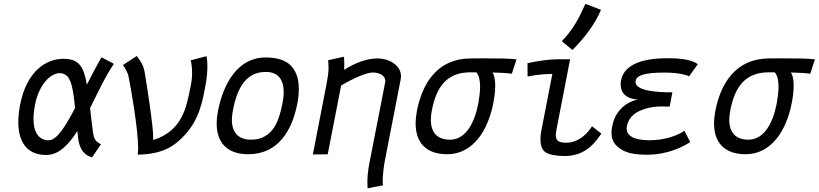

<svg xmlns="http://www.w3.org/2000/svg" viewBox="-20 -803 4260 999"><path d="M162.1 -257.3C184.6 -374 251 -422.4 289.1 -422.4C346.2 -422.4 358.4 -363.8 370.6 -241.2C320.8 -145.5 275.4 -73.2 233.9 -73.2H227.5C220.2 -73.2 154.3 -75.7 154.3 -183.6C154.3 -204.1 156.7 -228.5 162.1 -257.3ZM448.7 -240.7C490.2 -322.8 529.3 -409.2 572.8 -470.7L508.3 -504.9C481.9 -459.5 456.5 -411.1 432.1 -362.8C415.5 -459 389.6 -497.1 309.1 -497.1C223.6 -497.1 119.1 -436.5 84.5 -257.3C78.6 -227.1 75.2 -197.3 75.2 -168.9C75.2 -73.7 112.8 3.4 221.2 3.4C285.2 3.4 336.4 -48.8 382.3 -121.1C383.8 -110.4 384.8 -99.1 386.2 -87.9C389.2 -58.6 399.4 0 459 15.6L505.4 -52.7C475.6 -65.4 467.8 -85 463.9 -113.3C457.5 -160.6 453.1 -203.1 448.7 -240.7Z M691.9 -511.7 619.6 -464.8C629.9 -452.6 646 -419.9 647.9 -409.7C661.6 -343.8 698.7 -129.9 698.7 -32.2C698.7 -18.6 697.8 -6.8 696.3 1.5C814 0 870.1 -35.2 907.2 -67.4C1005.9 -152.8 1027.3 -246.1 1044.9 -335.9C1046.9 -344.7 1047.9 -353.5 1049.8 -362.3C1050.3 -364.3 1050.3 -366.2 1050.8 -368.2C1054.7 -388.7 1059.1 -424.8 1059.1 -458.5C1059.1 -477.5 1057.6 -496.1 1054.2 -510.7L972.2 -489.3C976.6 -471.2 979.5 -449.2 979.5 -425.3C979.5 -404.3 977.5 -381.3 973.1 -360.4L972.7 -357.9C948.7 -235.8 926.8 -122.6 776.9 -74.2C776.9 -77.1 777.3 -80.6 777.3 -84.5C777.3 -150.4 743.7 -361.8 733.9 -419.9C728.5 -456.5 718.8 -475.1 691.9 -511.7Z M1270.5 -0.5H1271.5C1428.7 -0.5 1500.5 -126 1527.3 -265.1C1532.2 -289.1 1534.7 -314.5 1534.7 -339.4C1534.7 -363.8 1532.2 -386.7 1525.9 -405.8C1504.4 -470.2 1457 -503.9 1360.8 -503.9C1218.3 -503.9 1142.1 -369.1 1114.3 -226.6C1109.9 -203.1 1107.4 -181.2 1107.4 -160.6C1107.4 -62 1160.6 -1 1270.5 -0.5ZM1375 -105C1346.7 -84.5 1323.2 -76.7 1286.1 -76.2C1219.7 -76.2 1186.5 -114.3 1186.5 -179.7C1186.5 -194.8 1188.5 -211.4 1191.9 -229C1214.8 -348.1 1261.2 -428.7 1362.8 -428.7C1430.2 -428.7 1456.1 -385.3 1456.1 -323.2C1456.1 -306.2 1453.6 -287.1 1450.2 -267.6C1449.7 -264.6 1448.7 -261.7 1448.2 -258.8C1434.1 -186.5 1412.6 -134.8 1375 -105Z M1770.5 -439.5C1771 -448.2 1771.5 -459 1771.5 -468.8C1771.5 -485.4 1770.5 -500.5 1769 -507.8L1687.5 -489.7C1688.5 -474.1 1689.5 -462.9 1689.5 -450.7C1689.5 -427.2 1686 -401.9 1674.8 -344.2L1607.9 0.5L1685.1 0L1754.9 -357.9C1827.1 -400.4 1889.2 -425.8 1919.9 -425.8C1950.2 -425.8 1984.9 -412.1 1984.9 -381.8C1984.9 -379.4 1984.4 -376.5 1983.9 -373.5L1902.8 42C1894 87.4 1891.6 117.2 1891.6 145C1891.6 155.8 1892.1 166 1892.6 176.8L1972.7 161.1C1971.7 155.8 1971.2 148.9 1971.2 140.1C1971.2 109.9 1976.6 63.5 1981.4 38.6L2064.5 -388.7C2065.4 -394.5 2066.4 -400.9 2066.4 -406.2C2066.4 -467.3 1999 -499 1944.8 -499C1891.1 -499 1830.6 -478 1770.5 -439.5Z M2458.5 -426.8C2473.1 -409.2 2478 -382.8 2478 -352.5C2478 -326.2 2474.1 -296.4 2469.2 -267.6C2468.8 -264.6 2467.8 -261.7 2467.3 -258.8C2449.2 -167 2404.8 -76.2 2321.3 -76.2C2254.9 -76.2 2221.7 -114.3 2221.7 -179.7C2221.7 -194.8 2223.6 -211.4 2227.1 -229C2250 -348.1 2302.7 -426.8 2427.7 -426.8H2447.8ZM2542 -425.8C2582 -424.8 2621.6 -422.9 2643.1 -419.4L2667.5 -494.1C2643.6 -498.5 2562 -499.5 2500 -499.5C2464.8 -499.5 2436 -499 2427.7 -499C2254.9 -497.6 2177.2 -369.1 2149.4 -226.6C2145 -203.1 2142.6 -181.2 2142.6 -160.6C2142.6 -62 2195.8 -1 2305.7 -0.5H2306.6C2441.9 -0.5 2519.5 -126 2546.4 -265.1C2552.2 -293.5 2556.6 -326.7 2556.6 -356.9C2556.6 -376.5 2554.7 -395 2549.8 -410.2C2547.9 -416.5 2544.9 -421.9 2542 -425.8Z M2902.8 -588.9 2958.5 -543C3015.6 -599.6 3076.7 -676.8 3106.9 -752L3025.9 -782.7C2992.2 -708 2960.4 -646 2902.8 -588.9ZM2887.7 -494.6C2836.9 -494.6 2781.7 -486.8 2724.6 -474.1L2725.1 -404.8C2773.4 -415.5 2830.1 -418.5 2854 -418.5L2796.9 -124.5C2794.9 -112.8 2792 -95.7 2792 -77.6C2792 -51.3 2797.9 -23.4 2819.8 -9.8C2838.9 2 2875 8.8 2916.5 8.8C3006.3 8.8 3060.5 -34.7 3108.9 -107.9L3060.5 -146C3025.4 -90.3 2974.6 -60.5 2929.2 -60.5C2892.6 -60.5 2872.1 -65.9 2872.1 -99.6C2872.1 -106.9 2873 -116.2 2875 -126.5C2875 -126.5 2920.4 -361.3 2946.3 -494.6Z M3571.3 -64 3541 -123C3511.7 -100.6 3442.4 -73.2 3360.4 -73.2C3280.3 -73.2 3240.7 -95.7 3240.7 -133.8C3240.7 -137.7 3240.7 -141.6 3241.7 -146C3248 -178.7 3268.1 -213.4 3326.2 -233.4C3364.7 -247.1 3395.5 -249 3426.3 -249C3439 -249 3451.7 -248.5 3464.4 -248.5L3478.5 -322.8H3469.7H3467.3C3415 -322.8 3286.6 -326.7 3286.6 -376.5C3286.6 -378.4 3286.6 -380.4 3287.1 -382.3C3293 -413.1 3339.4 -425.3 3439 -425.3C3510.3 -425.3 3554.7 -412.6 3564.9 -405.3L3610.8 -468.8C3603 -474.6 3572.8 -500 3459.5 -500H3452.6C3301.3 -500 3225.1 -456.5 3211.4 -385.3C3210 -377.9 3209.5 -370.6 3209.5 -363.3C3209.5 -323.7 3232.4 -289.6 3298.3 -285.2C3220.7 -267.6 3177.7 -210.4 3165.5 -147C3163.6 -136.2 3161.6 -124.5 3161.6 -112.3C3161.6 -88.4 3168 -63.5 3189 -43.9C3220.2 -15.1 3256.3 2 3345.2 2C3454.1 2 3531.7 -38.1 3571.3 -64Z M4011.2 -426.8C4025.9 -409.2 4030.8 -382.8 4030.8 -352.5C4030.8 -326.2 4026.9 -296.4 4022 -267.6C4021.5 -264.6 4020.5 -261.7 4020 -258.8C4002 -167 3957.5 -76.2 3874 -76.2C3807.6 -76.2 3774.4 -114.3 3774.4 -179.7C3774.4 -194.8 3776.4 -211.4 3779.8 -229C3802.7 -348.1 3855.5 -426.8 3980.5 -426.8H4000.5ZM4094.7 -425.8C4134.8 -424.8 4174.3 -422.9 4195.8 -419.4L4220.2 -494.1C4196.3 -498.5 4114.7 -499.5 4052.7 -499.5C4017.6 -499.5 3988.8 -499 3980.5 -499C3807.6 -497.6 3730 -369.1 3702.1 -226.6C3697.8 -203.1 3695.3 -181.2 3695.3 -160.6C3695.3 -62 3748.5 -1 3858.4 -0.5H3859.4C3994.6 -0.5 4072.3 -126 4099.1 -265.1C4105 -293.5 4109.4 -326.7 4109.4 -356.9C4109.4 -376.5 4107.4 -395 4102.5 -410.2C4100.6 -416.5 4097.7 -421.9 4094.7 -425.8Z"/></svg>

Font: Fantasque Sans Mono
Style: RegItalic
Weight: 400
Italic angle: -11°
Monospace: yes
Designer: Jany Belluz
Version: Version 1.6.3